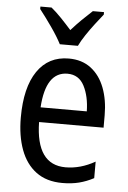

<svg xmlns="http://www.w3.org/2000/svg" viewBox="-55 -806 571 857"><g transform="rotate(5 231.0 -378.0)"><path d="M238 -546Q297 -546 337.5 -515Q378 -484 398.5 -430Q419 -376 419 -308V-252H130Q133 -61 265 -61Q332 -61 397 -98V-24Q365 -7 331.5 1.5Q298 10 257 10Q186 10 139.5 -24.5Q93 -59 70 -121Q47 -183 47 -265Q47 -400 97 -473Q147 -546 238 -546ZM238 -478Q141 -478 131 -318H338Q337 -385 313 -431.5Q289 -478 238 -478ZM192 -606Q175 -639 146 -680.5Q117 -722 91 -755V-766H141Q162 -749 186 -724Q210 -699 233 -673Q259 -702 279.5 -722Q300 -742 326 -766H376V-755Q360 -735 340 -709Q320 -683 302 -656Q284 -629 273 -606Z"/></g></svg>

Font: Noto Sans Hebrew Condensed
Style: Regular
Weight: 400
Width: 3
Designer: Monotype Design Team
Foundry: Monotype Imaging Inc.
Version: Version 2.004; ttfautohint (v1.8.4.7-5d5b)